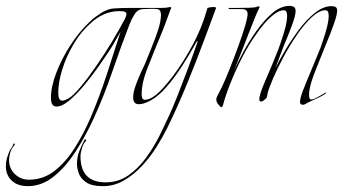

<svg xmlns="http://www.w3.org/2000/svg" viewBox="-177 -352 1174 656"><path d="M-82 284Q-117 284 -137 265Q-157 246 -157 215Q-157 203 -153.5 189.5Q-150 176 -143 161Q-141 158 -137 152Q-133 146 -132 142Q-130 137 -127.5 138.5Q-125 140 -127 143Q-136 154 -139 161Q-146 178 -146 195Q-146 224 -126 243Q-106 262 -78 262Q-30 262 8.5 232.5Q47 203 78 154Q109 105 133 49Q163 -22 187.5 -96.5Q212 -171 235 -244Q231 -238 219.5 -217Q208 -196 200 -184Q183 -158 159.5 -124.5Q136 -91 110 -60Q84 -29 59.5 -8.5Q35 12 16 12Q-3 12 -3 -18Q-3 -55 15 -102.5Q33 -150 63 -196.5Q93 -243 128 -276Q134 -282 140.5 -287.5Q147 -293 153 -297Q185 -321 210.5 -323Q236 -325 270 -325H314Q317 -325 316 -323Q315 -321 313 -321Q294 -321 283 -303.5Q272 -286 266 -270Q235 -190 207 -108Q179 -26 143 53Q115 114 80.5 167Q46 220 5.5 252Q-35 284 -82 284ZM36 -8Q44 -8 59 -17Q74 -26 99 -56Q124 -86 151.5 -126Q179 -166 203 -205Q234 -257 250 -288Q255 -298 255 -304Q255 -309 250 -311.5Q245 -314 230 -314Q203 -314 178 -303Q153 -292 132 -272Q99 -243 74 -200.5Q49 -158 35.5 -114Q22 -70 22 -35Q22 -8 36 -8Z M175 284Q135 284 116 270Q97 256 91.5 238.5Q86 221 86 210Q86 185 93.5 165.5Q101 146 110 129Q113 122 116 124.5Q119 127 116 130Q108 138 103 154.5Q98 171 98 182Q98 271 184 271Q227 271 261 247.5Q295 224 322 187Q349 150 368.5 110.5Q388 71 402 40Q412 19 428.5 -22.5Q445 -64 463.5 -113.5Q482 -163 497 -206Q498 -208 497.5 -211Q497 -214 495 -210Q472 -168 445.5 -127Q419 -86 391.5 -54.5Q364 -23 338 -9Q331 -5 319.5 -0.5Q308 4 297 4Q278 4 278 -19Q278 -37 287 -61.5Q296 -86 305.5 -106.5Q315 -127 318 -133Q341 -189 353 -220.5Q365 -252 370 -275Q371 -281 372 -287.5Q373 -294 373 -300Q373 -317 364 -320Q360 -321 355 -321.5Q350 -322 343 -322Q335 -322 326.5 -321.5Q318 -321 312 -321Q309 -321 310.5 -323Q312 -325 316 -325H374Q382 -325 388 -325.5Q394 -326 399 -327L403 -328H404Q411 -328 405 -318L394 -288Q384 -259 367.5 -220Q351 -181 336 -142Q320 -104 313.5 -78.5Q307 -53 307 -30Q307 -11 318 -11Q343 -11 378.5 -49.5Q414 -88 449 -143Q470 -177 484 -203.5Q498 -230 509.5 -258.5Q521 -287 532 -325Q535 -326 541 -327Q547 -328 552 -328Q562 -328 561 -324L522 -219Q495 -146 462 -65.5Q429 15 394 86Q379 116 357.5 150.5Q336 185 308 215Q280 245 246.5 264.5Q213 284 175 284Z M580 14Q576 14 569 5Q562 -4 562 -12Q562 -17 564.5 -22Q567 -27 569 -31Q580 -50 594.5 -84.5Q609 -119 624 -158.5Q639 -198 651 -233.5Q663 -269 667 -290Q668 -294 668.5 -297.5Q669 -301 669 -304Q669 -312 664.5 -316.5Q660 -321 647 -321H606Q603 -321 604 -323Q605 -325 607 -325H638Q656 -325 675.5 -325.5Q695 -326 701 -329Q705 -331 708 -330Q711 -329 709 -325Q705 -318 695 -294Q685 -270 672.5 -237.5Q660 -205 646.5 -170.5Q633 -136 621 -107Q633 -135 653.5 -173Q674 -211 700 -247.5Q726 -284 754.5 -308Q783 -332 813 -332Q821 -332 827 -328.5Q833 -325 833 -314Q833 -300 822 -269.5Q811 -239 792 -194Q787 -181 779.5 -161Q772 -141 764 -119Q776 -144 797 -179.5Q818 -215 844 -250Q870 -285 899 -308Q928 -331 956 -331Q964 -331 969.5 -328Q975 -325 975 -316Q975 -303 964.5 -272Q954 -241 934 -194Q912 -139 899.5 -107.5Q887 -76 882 -53Q879 -41 879 -28Q879 -12 886 -12Q894 -12 908 -20Q922 -28 924 -29Q928 -31 931.5 -33.5Q935 -36 936 -36Q937 -36 937 -35Q937 -33 931 -29Q927 -26 909.5 -17.5Q892 -9 880 -4Q873 -1 868 2.5Q863 6 858 6Q848 6 848 -4Q848 -16 858.5 -43.5Q869 -71 885 -108.5Q901 -146 917 -186Q919 -192 926 -212Q933 -232 939.5 -256.5Q946 -281 946 -298Q946 -317 935 -317Q914 -317 888.5 -293.5Q863 -270 838 -233.5Q813 -197 791.5 -157Q770 -117 755.5 -83Q741 -49 737 -32Q736 -27 735.5 -22.5Q735 -18 731 -15Q727 -11 723 -8Q719 -5 715 -5Q709 -5 709 -13Q709 -30 730 -77.5Q751 -125 775 -186Q777 -192 784 -212Q791 -232 797.5 -256.5Q804 -281 804 -298Q804 -317 793 -317Q777 -317 758.5 -302.5Q740 -288 725 -270Q710 -252 702 -240Q674 -202 650 -155Q626 -108 609 -64.5Q592 -21 585 7Q583 14 580 14Z"/></svg>

Font: Explora
Style: Regular
Weight: 400
Designer: Robert E. Leuschke
Foundry: Robert E. Leuschke
Version: Version 1.010